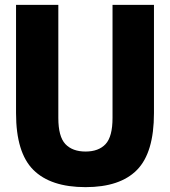

<svg xmlns="http://www.w3.org/2000/svg" viewBox="-20 -760 700 790"><path d="M332 10Q188.5 10 117.2 -61Q46 -132 46 -294.5V-740H220V-274.5Q220 -198 249 -167.2Q278 -136.5 332 -136.5Q386 -136.5 414.5 -167.2Q443 -198 443 -274.5V-740H613.5V-294.5Q613.5 -132 543.8 -61Q474 10 332 10Z"/></svg>

Font: Encode Sans Cnd XBd
Style: Regular
Weight: 800
Width: 3
Designer: Multiple Designers
Foundry: Impallari Type
Version: Version 3.002; ttfautohint (v1.8.3) -l 8 -r 50 -G 200 -x 14 